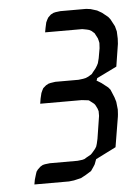

<svg xmlns="http://www.w3.org/2000/svg" viewBox="-46 -621 467 658"><g transform="rotate(-5 187.0 -292.0)"><path d="M45.9 0 48.8 -16.1 54.2 -34.2 57.1 -43 62 -49.8 71.8 -59.1 80.1 -64 87.9 -65.9 105 -67.9H200.2L216.8 -69.8L224.1 -71.8L232.9 -77.1L247.1 -85L252 -89.8L263.2 -103L268.1 -110.8L271 -120.1L274.9 -137.2L287.1 -214.8V-223.1V-231L284.2 -240.2L277.8 -252.9L273.9 -257.8L263.2 -266.1L256.8 -271L249 -272L232.9 -273.9H89.8L92.8 -292L97.2 -310.1L101.1 -318.8L105 -326.2L115.2 -335L124 -339.8L131.8 -341.8L147.9 -344.2H228L244.1 -346.2L252.9 -348.1L262.2 -352.1L274.9 -359.9L278.8 -365.2L289.1 -377.9L294.9 -387.2L298.8 -395L303.2 -412.1L309.1 -445.8L310.1 -463.9L308.1 -473.1L306.2 -480L298.8 -494.1L296.9 -498L287.1 -506.8L278.8 -511.2L271 -513.2L255.9 -516.1H127.9L130.9 -532.2L134.8 -549.8L139.2 -559.1L143.1 -565.9L152.8 -575.2L162.1 -580.1L169.9 -582L186 -584H274.9L290 -582L312 -575.2L328.1 -565.9L348.1 -549.8L355 -541L368.2 -516.1L373 -498L374 -473.1L373 -455.1L360.8 -377.9L292 -344.2L289.1 -335H291L305.2 -326.2L327.1 -309.1L334 -300.8L345.2 -273.9L350.1 -257.8L353 -231L352.1 -214.8L351.1 -206.1L334 -103L264.2 -67.9L257.8 -50.8L252.9 -43L243.2 -28.8L236.8 -24.9L224.1 -17.1L207 -7.8L182.1 -2L165 0Z"/></g></svg>

Font: Petahja
Style: Italic
Weight: 400
Designer: T. Christopher White
Version: Version 1.1